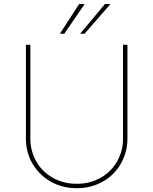

<svg xmlns="http://www.w3.org/2000/svg" viewBox="-20 -958 790 989"><path d="M113.6 0ZM375 11.4Q301.1 11.4 241.8 -22.4Q182.9 -55.8 148.1 -113.6Q113.6 -171.5 113.6 -243.6V-727.3H136.4V-245.7Q136 -212.4 144.2 -182Q152.3 -151.6 167.4 -125.4Q182.5 -99.1 204.2 -77.9Q225.9 -56.8 252.5 -41.9Q279.1 -27 310.2 -19Q341.3 -11 375 -11.4Q409.1 -11 440.2 -19Q471.2 -27 497.7 -41.9Q524.1 -56.8 545.8 -77.9Q567.5 -99.1 582.6 -125.4Q597.7 -151.6 605.8 -182Q614 -212.4 613.6 -245.7V-727.3H636.4V-245.7Q636.7 -209.2 627.7 -176Q618.6 -142.8 602.1 -114Q585.6 -85.2 562 -62Q538.4 -38.7 509.2 -22.4Q480.1 -6 446.2 2.8Q412.3 11.7 375 11.4ZM311.1 -784.1H288.4L387.8 -937.5H416.2ZM415.5 -784.1H392.8L520.6 -937.5H549Z"/></svg>

Font: Linik Sans Thin
Style: Regular
Weight: 100
Designer: Fonts by Rasmus Andersson / Changes by Cristiano Sobral with parts from Marc Monis
Foundry: rsms
Version: Version 3.020; ttfautohint (v1.6)